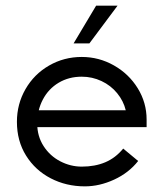

<svg xmlns="http://www.w3.org/2000/svg" viewBox="-20 -654 580 681"><path d="M40 -222Q40 -285 70.5 -338Q101 -391 154 -421.5Q207 -452 270 -452Q331 -452 384 -422Q437 -392 468.5 -341Q500 -290 500 -230V-203H82L84 -263H426Q418 -296 395.5 -323.5Q373 -351 340 -366.5Q307 -382 270 -382Q224 -382 188 -360.5Q152 -339 132 -301Q112 -263 112 -216Q112 -171 134.5 -136Q157 -101 193.5 -82Q230 -63 270 -63Q317 -63 353.5 -78.5Q390 -94 417 -127L470 -83Q437 -41 385 -17Q333 7 281 7Q215 7 160 -21.5Q105 -50 72.5 -102Q40 -154 40 -222ZM321 -634H397L297 -500H241Z"/></svg>

Font: Teachers[wght]
Style: Regular
Weight: 400
Designer: Alfredo Marco Pradil & Chank Diesel
Version: Version 1.000;Glyphs 3.1.2 (3151)